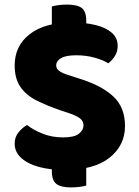

<svg xmlns="http://www.w3.org/2000/svg" viewBox="-20 -723 605 837"><path d="M206 -69H356V86Q346 89 328 91.5Q310 94 289 94Q246 94 226 79Q206 64 206 23ZM356 -517H206V-695Q216 -698 234 -700.5Q252 -703 273 -703Q317 -703 336.5 -688Q356 -673 356 -632ZM255 -124Q304 -124 324 -140Q344 -156 344 -176Q344 -196 328 -207.5Q312 -219 283 -229L241 -243Q183 -263 138.5 -285.5Q94 -308 69 -344Q44 -380 44 -438Q44 -523 109.5 -574Q175 -625 293 -625Q351 -625 396 -614Q441 -603 467 -580.5Q493 -558 493 -523Q493 -498 481 -479Q469 -460 452 -447Q430 -461 393 -471.5Q356 -482 312 -482Q267 -482 246 -469.5Q225 -457 225 -438Q225 -423 238.5 -413.5Q252 -404 277 -396L330 -379Q425 -349 475 -301.5Q525 -254 525 -174Q525 -89 457.5 -35.5Q390 18 261 18Q200 18 151 5Q102 -8 73 -34Q44 -60 44 -97Q44 -126 61 -146.5Q78 -167 98 -178Q126 -156 166.5 -140Q207 -124 255 -124Z"/></svg>

Font: Baloo Bhaijaan 2 ExtraBold
Style: Regular
Weight: 800
Designer: Sanskriti Dholi, Noopur Datye and Ek Type
Foundry: Ek Type
Version: Version 1.701